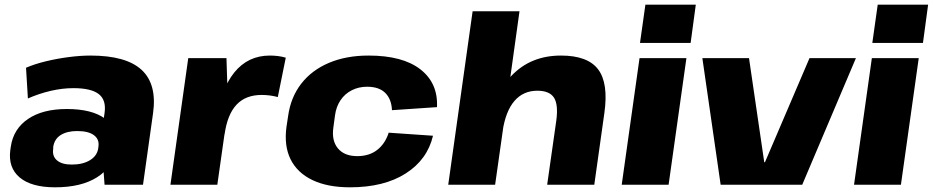

<svg xmlns="http://www.w3.org/2000/svg" viewBox="-20 -788 3979 819"><path d="M411 -203 426 -306Q434 -361 401.5 -386.5Q369 -412 293 -412Q246 -412 196.5 -400.5Q147 -389 99 -368L91 -499Q128 -515 175.5 -526.5Q223 -538 273 -544.5Q323 -551 366 -551Q518 -551 584 -490Q650 -429 633 -306L590 0H426ZM215 11Q114 11 64 -31Q14 -73 24 -148L26 -162Q37 -238 99.5 -280.5Q162 -323 265 -323Q373 -323 428.5 -281.5Q484 -240 473 -165L471 -150Q461 -74 393.5 -31.5Q326 11 215 11ZM286 -86Q333 -86 363.5 -104.5Q394 -123 399 -155L400 -164Q404 -194 380.5 -211.5Q357 -229 309 -229Q266 -229 239 -212Q212 -195 207 -161V-153Q202 -122 223 -104Q244 -86 286 -86Z M783 -540H946L953 -324L907 0H707ZM902 -265Q921 -407 979.5 -479Q1038 -551 1131 -551Q1148 -551 1165 -549Q1182 -547 1199 -542L1165 -374Q1132 -383 1096 -383Q1028 -383 989 -341.5Q950 -300 938 -215Z M1473 11Q1377 11 1312.5 -20Q1248 -51 1219.5 -108.5Q1191 -166 1202 -247L1209 -293Q1220 -373 1265 -431Q1310 -489 1383.5 -520Q1457 -551 1552 -551Q1698 -551 1773.5 -492Q1849 -433 1844 -331L1652 -318Q1650 -365 1623.5 -391.5Q1597 -418 1546 -418Q1510 -418 1480.5 -403Q1451 -388 1432.5 -360.5Q1414 -333 1409 -296L1402 -244Q1394 -188 1421.5 -155Q1449 -122 1504 -122Q1555 -122 1589 -148.5Q1623 -175 1638 -222L1827 -209Q1803 -107 1710.5 -48Q1618 11 1473 11Z M2353 -274Q2362 -342 2343 -371.5Q2324 -401 2272 -401Q2212 -401 2174.5 -357.5Q2137 -314 2124 -229L2044 -140L2055 -212Q2079 -377 2161 -464Q2243 -551 2373 -551Q2487 -551 2531.5 -492Q2576 -433 2558 -306L2515 0H2314ZM1996 -740H2196L2147 -388L2092 0H1892Z M2908 -540 2832 0H2632L2708 -540ZM2948 -768 2926 -605H2710L2733 -768Z M2976 -540H3175L3240 -96H3243L3433 -540H3631L3402 0H3054Z M3899 -540 3823 0H3623L3699 -540ZM3939 -768 3917 -605H3701L3724 -768Z"/></svg>

Font: Pathway Extreme 28pt ExtraBold
Style: Italic
Weight: 800
Italic angle: -8°
Designer: Eduardo Rodriguez Tunni
Foundry: Eduardo Rodriguez Tunni
Version: Version 1.001;gftools[0.9.26]